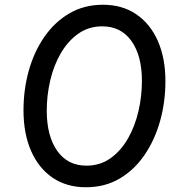

<svg xmlns="http://www.w3.org/2000/svg" viewBox="-20 -777 767 809"><path d="M342 12Q261 12 202 -28Q143 -68 111 -141Q79 -214 79 -312Q79 -400 101.5 -480Q124 -560 167.5 -622.5Q211 -685 273 -721Q335 -757 414 -757Q495 -757 554 -717Q613 -677 645 -604.5Q677 -532 677 -435Q677 -347 654.5 -267Q632 -187 589 -124Q546 -61 484 -24.5Q422 12 342 12ZM344 -79Q402 -79 446 -110.5Q490 -142 519.5 -194Q549 -246 563.5 -309Q578 -372 578 -436Q578 -542 534 -604Q490 -666 411 -666Q354 -666 310.5 -635.5Q267 -605 237 -554Q207 -503 192 -439.5Q177 -376 177 -311Q177 -204 221 -141.5Q265 -79 344 -79Z"/></svg>

Font: Plus Jakarta Sans Medium
Style: Italic
Weight: 500
Italic angle: -8°
Designer: Gumpita Rahayu
Foundry: Tokotype
Version: Version 2.071; ttfautohint (v1.8.4.7-5d5b);gftools[0.9.29]